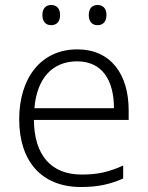

<svg xmlns="http://www.w3.org/2000/svg" viewBox="-20 -740 592 770"><path d="M150 -680C150 -654 163 -639 185 -639C208 -639 221 -654 221 -680C221 -705 208 -720 185 -720C163 -720 150 -705 150 -680ZM336 -680C336 -654 349 -639 371 -639C394 -639 407 -654 407 -680C407 -705 394 -720 371 -720C349 -720 336 -705 336 -680ZM290 -542C142 -542 57 -424 57 -262C57 -95 145 10 305 10C373 10 421 -1 474 -24V-76C415 -50 373 -40 307 -40C185 -40 117 -118 116 -259H496V-298C496 -440 426 -542 290 -542ZM289 -494C390 -494 437 -418 437 -306H118C128 -427 191 -494 289 -494Z"/></svg>

Font: Noto Sans Bengali Light
Style: Regular
Weight: 300
Designer: Jelle Bosma - Monotype Design Team
Foundry: Monotype Imaging Inc.
Version: Version 2.003